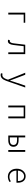

<svg xmlns="http://www.w3.org/2000/svg" viewBox="2586 -3174 827 6040"><g transform="rotate(90 3000.0 -153.5)"><path d="M377.9 0V-533.2H694.3V-484.4H436.5V0Z M1271.5 12.7Q1247.1 12.7 1229.5 5.9L1243.2 -48.8Q1256.8 -44.9 1265.6 -44.9Q1329.1 -44.9 1343.8 -173.8Q1350.6 -234.4 1365.2 -353.5Q1379.9 -472.7 1386.7 -533.2H1682.6V0H1625V-484.4H1432.6Q1425.8 -419.9 1411.1 -299.3Q1396.5 -178.7 1394.5 -161.1Q1374 12.7 1271.5 12.7Z M2339.8 240.2Q2308.6 240.2 2283.2 228.5L2295.9 179.7Q2320.3 188.5 2338.9 188.5Q2424.8 188.5 2471.7 52.7L2486.3 7.8L2267.6 -533.2H2331.1L2455.1 -207Q2492.2 -105.5 2510.7 -56.6H2515.6Q2524.4 -85 2542.5 -141.6Q2560.5 -198.2 2563.5 -207L2672.9 -533.2H2731.4L2523.4 61.5Q2460.9 240.2 2339.8 240.2Z M3298.8 0V-533.2H3701.2V0H3643.6V-484.4H3357.4V0Z M4242.2 0V-533.2H4300.8V-324.2H4392.6Q4489.3 -324.2 4543 -283.7Q4596.7 -243.2 4596.7 -163.1Q4596.7 -83 4542.5 -41.5Q4488.3 0 4392.6 0ZM4300.8 -48.8H4381.8Q4461.9 -48.8 4500.5 -76.7Q4539.1 -104.5 4539.1 -163.1Q4539.1 -221.7 4500.5 -249Q4461.9 -276.4 4381.8 -276.4H4300.8ZM4698.2 0V-533.2H4757.8V0Z M5535.2 12.7Q5428.7 12.7 5357.9 -63Q5287.1 -138.7 5287.1 -265.6Q5287.1 -390.6 5356.9 -468.8Q5426.8 -546.9 5521.5 -546.9Q5618.2 -546.9 5672.9 -481.4Q5727.5 -416 5727.5 -298.8Q5727.5 -275.4 5724.6 -256.8H5346.7Q5348.6 -158.2 5401.9 -97.2Q5455.1 -36.1 5541 -36.1Q5619.1 -36.1 5683.6 -82L5705.1 -39.1Q5624 12.7 5535.2 12.7ZM5346.7 -302.7H5674.8Q5674.8 -397.5 5634.3 -447.3Q5593.8 -497.1 5522.5 -497.1Q5455.1 -497.1 5404.8 -444.3Q5354.5 -391.6 5346.7 -302.7Z"/></g></svg>

Font: GenEi Gothic M Light
Style: Regular
Weight: 300
Designer: o_tamon (Modified); [Source Han Sans]
Ryoko NISHIZUKA  (kana & ideographs); Paul D. Hunt (Latin, Greek & Cyrillic); Wenl
Version: Version 1.1a;Original Version 1.004